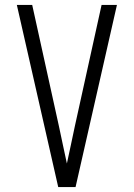

<svg xmlns="http://www.w3.org/2000/svg" viewBox="-20 -755 540 775"><path d="M215 0 48 -735H110L218 -245Q226 -207 234 -169.5Q242 -132 250 -95Q258 -132 266 -169.5Q274 -207 282 -245L390 -735H452L285 0Z"/></svg>

Font: Iosevka Custom Light
Style: Regular
Weight: 300
Monospace: yes
Designer: Belleve Invis
Foundry: Belleve Invis
Version: Version 27.3.5